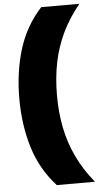

<svg xmlns="http://www.w3.org/2000/svg" viewBox="-66 -847 567 1105"><g transform="rotate(-5 218.0 -294.0)"><path d="M216 220Q124.5 119.5 84.5 -11Q44.5 -141.5 44.5 -294Q44.5 -447 84.5 -577.5Q124.5 -708 216 -808H436.5Q375 -733 336.5 -652.8Q298 -572.5 280 -483.8Q262 -395 262 -294Q262 -193.5 280 -104.8Q298 -16 336.5 64.2Q375 144.5 436.5 220Z"/></g></svg>

Font: Encode Sans Condensed Thin Black
Style: Regular
Weight: 900
Version: Version 3.002